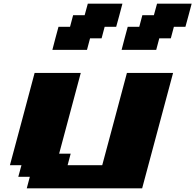

<svg xmlns="http://www.w3.org/2000/svg" viewBox="-20 -1020 1058 1040"><path d="M125 0H750Q777.8 -104 833.7 -312.3Q889.6 -520.5 917.5 -625H667.5Q645.5 -542 600.8 -375.2Q556.2 -208.5 533.7 -125H346.2L362.8 -187.5H300.3L417.5 -625H167.5Q145.5 -542 100.8 -375Q56.2 -208 33.7 -125H96.2L79.1 -62.5H141.6ZM638.7 -750H826.2L842.8 -812.5H905.3L921.9 -875H984.4Q990.2 -896 1001.5 -937.5Q1012.7 -979 1018.1 -1000H830.6L813.5 -937.5H751L734.4 -875H671.9Q666 -854 655 -812.5Q644 -771 638.7 -750ZM263.7 -750H451.2L467.8 -812.5H530.3L546.9 -875H609.4Q615.2 -895.5 626.5 -937.3Q637.7 -979 643.1 -1000H455.6L438.5 -937.5H376L359.4 -875H296.9Q291 -854 280 -812.5Q269 -771 263.7 -750Z"/></svg>

Font: Faithful 32x
Style: BoldOblique
Weight: 400
Foundry: Faithful Resource Pack
Version: Version 1.0; January 27, 2023